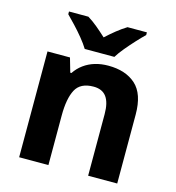

<svg xmlns="http://www.w3.org/2000/svg" viewBox="-113 -862 875 957"><g transform="rotate(15 325.0 -383.0)"><path d="M385 -556Q475 -556 527 -509Q579 -462 579 -356V0H429V-318Q429 -377 407.5 -406.5Q386 -436 341 -436Q273 -436 248.5 -389.5Q224 -343 224 -256V0H73V-546H189L210 -473H216Q234 -500 259.5 -518.5Q285 -537 316.5 -546.5Q348 -556 385 -556ZM527 -766V-752Q509 -735 485 -709Q461 -683 438.5 -656Q416 -629 402 -606H249Q235 -629 213 -656Q191 -683 167 -708.5Q143 -734 125 -752V-766H225Q251 -750 275 -730Q299 -710 325 -686Q351 -710 376 -730Q401 -750 427 -766Z"/></g></svg>

Font: Noto Sans Cherokee
Style: Regular
Weight: 400
Designer: Monotype Design Team
Foundry: Monotype Imaging Inc.
Version: Version 2.001